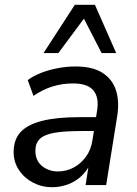

<svg xmlns="http://www.w3.org/2000/svg" viewBox="-20 -774 573 803"><path d="M198 9Q155 9 118.5 -10Q82 -29 59.5 -62.5Q37 -96 37 -138Q37 -190 66 -221.5Q95 -253 156 -268.5Q217 -284 312 -284H393L384 -226H322Q249 -226 207 -218.5Q165 -211 146.5 -193Q128 -175 128 -144Q128 -102 156 -79.5Q184 -57 222 -57Q257 -57 287.5 -73Q318 -89 339.5 -118.5Q361 -148 367 -190L386 -311Q395 -366 371 -395.5Q347 -425 285 -425Q241 -425 200 -412.5Q159 -400 120 -373L96 -439Q120 -457 152.5 -469.5Q185 -482 222 -489Q259 -496 296 -496Q367 -496 408.5 -469.5Q450 -443 465 -396.5Q480 -350 470 -287L424 0H338L355 -109H365Q352 -69 325.5 -42.5Q299 -16 266 -3.5Q233 9 198 9ZM162 -552 293 -754H377L466 -552H405L331 -696L224 -552Z"/></svg>

Font: Nunito Sans 12pt ExtraLight 12pt Medium
Style: Italic
Weight: 500
Italic angle: -9°
Version: Version 3.101;gftools[0.9.27]